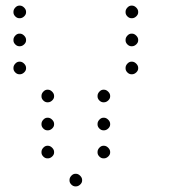

<svg xmlns="http://www.w3.org/2000/svg" viewBox="-20 -693 640 685"><path d="M49 -673Q41 -673 34.5 -666Q28 -659 28 -651V-649Q28 -641 34.5 -634.5Q41 -628 49 -628H51Q59 -628 66 -634.5Q73 -641 73 -649V-651Q73 -659 66 -666Q59 -673 51 -673ZM449 -673Q441 -673 434.5 -666Q428 -659 428 -651V-649Q428 -641 434.5 -634.5Q441 -628 449 -628H451Q459 -628 466 -634.5Q473 -641 473 -649V-651Q473 -659 466 -666Q459 -673 451 -673ZM49 -573Q41 -573 34.5 -566Q28 -559 28 -551V-549Q28 -541 34.5 -534.5Q41 -528 49 -528H51Q59 -528 66 -534.5Q73 -541 73 -549V-551Q73 -559 66 -566Q59 -573 51 -573ZM449 -573Q441 -573 434.5 -566Q428 -559 428 -551V-549Q428 -541 434.5 -534.5Q441 -528 449 -528H451Q459 -528 466 -534.5Q473 -541 473 -549V-551Q473 -559 466 -566Q459 -573 451 -573ZM49 -473Q41 -473 34.5 -466Q28 -459 28 -451V-449Q28 -441 34.5 -434.5Q41 -428 49 -428H51Q59 -428 66 -434.5Q73 -441 73 -449V-451Q73 -459 66 -466Q59 -473 51 -473ZM449 -473Q441 -473 434.5 -466Q428 -459 428 -451V-449Q428 -441 434.5 -434.5Q441 -428 449 -428H451Q459 -428 466 -434.5Q473 -441 473 -449V-451Q473 -459 466 -466Q459 -473 451 -473ZM149 -373Q141 -373 134.5 -366Q128 -359 128 -351V-349Q128 -341 134.5 -334.5Q141 -328 149 -328H151Q159 -328 166 -334.5Q173 -341 173 -349V-351Q173 -359 166 -366Q159 -373 151 -373ZM349 -373Q341 -373 334.5 -366Q328 -359 328 -351V-349Q328 -341 334.5 -334.5Q341 -328 349 -328H351Q359 -328 366 -334.5Q373 -341 373 -349V-351Q373 -359 366 -366Q359 -373 351 -373ZM149 -273Q141 -273 134.5 -266Q128 -259 128 -251V-249Q128 -241 134.5 -234.5Q141 -228 149 -228H151Q159 -228 166 -234.5Q173 -241 173 -249V-251Q173 -259 166 -266Q159 -273 151 -273ZM349 -273Q341 -273 334.5 -266Q328 -259 328 -251V-249Q328 -241 334.5 -234.5Q341 -228 349 -228H351Q359 -228 366 -234.5Q373 -241 373 -249V-251Q373 -259 366 -266Q359 -273 351 -273ZM149 -173Q141 -173 134.5 -166Q128 -159 128 -151V-149Q128 -141 134.5 -134.5Q141 -128 149 -128H151Q159 -128 166 -134.5Q173 -141 173 -149V-151Q173 -159 166 -166Q159 -173 151 -173ZM349 -173Q341 -173 334.5 -166Q328 -159 328 -151V-149Q328 -141 334.5 -134.5Q341 -128 349 -128H351Q359 -128 366 -134.5Q373 -141 373 -149V-151Q373 -159 366 -166Q359 -173 351 -173ZM249 -73Q241 -73 234.5 -66Q228 -59 228 -51V-49Q228 -41 234.5 -34.5Q241 -28 249 -28H251Q259 -28 266 -34.5Q273 -41 273 -49V-51Q273 -59 266 -66Q259 -73 251 -73Z"/></svg>

Font: Doto Rounded Light
Style: Regular
Weight: 300
Monospace: yes
Version: Version 1.000